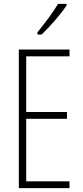

<svg xmlns="http://www.w3.org/2000/svg" viewBox="-20 -969 425 989"><path d="M323 -941V-949H279C248 -898 216 -856 173 -803V-791H194C234 -828 292 -894 323 -941ZM338 0V-35H115V-357H325V-392H115V-679H338V-714H77V0Z"/></svg>

Font: Noto Sans Armenian ExtraCondensed ExtraLight
Style: Regular
Weight: 200
Width: 2
Designer: Monotype Design Team
Foundry: Monotype Imaging Inc.
Version: Version 2.008